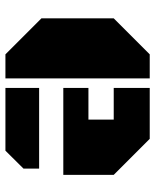

<svg xmlns="http://www.w3.org/2000/svg" viewBox="46 -604 559 690"><g transform="rotate(90 325.0 -259.5)"><path d="M262.2 0H175.8L46.4 -129.4V-389.2L175.8 -518.6H262.2ZM296.4 -208V-298.3H410.2V-389.2H296.4V-518.6H479.5L608.9 -389.2V-208ZM296.4 0V-121.1H586.4V-64.9L522 0Z"/></g></svg>

Font: Black Ops One
Style: Regular
Weight: 400
Designer: James Grieshaber
Foundry: James Grieshaber
Version: Version 1.002